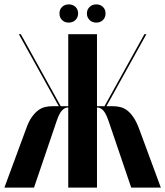

<svg xmlns="http://www.w3.org/2000/svg" viewBox="-30 -855 753 875"><path d="M703 0 604 -268Q592 -300 578.5 -320Q565 -340 550 -351.5Q535 -363 518.5 -367Q502 -371 484 -371H380V-365H416Q429 -364 441 -351Q453 -338 465 -303L568 0ZM637 -699H628L439 -358L445 -353ZM412 -699H281V0H412ZM125 0 228 -303Q240 -338 252 -351Q264 -364 277 -365H313V-371H209Q191 -371 174.5 -367Q158 -363 143 -351.5Q128 -340 114 -320Q100 -300 89 -268L-10 0ZM65 -699H56L248 -353L254 -358ZM241 -794Q241 -775 253 -763.5Q265 -752 283 -752Q302 -752 314 -764Q326 -776 326 -794Q326 -812 314 -823.5Q302 -835 283 -835Q265 -835 253 -823.5Q241 -812 241 -794ZM366 -794Q366 -776 378 -764Q390 -752 409 -752Q427 -752 439 -763.5Q451 -775 451 -794Q451 -812 439 -823.5Q427 -835 409 -835Q390 -835 378 -823Q366 -811 366 -794Z"/></svg>

Font: Moniqa Black
Style: Regular
Weight: 900
Designer: Rajesh Rajput
Foundry: Rajesh Rajput
Version: Version 1.000